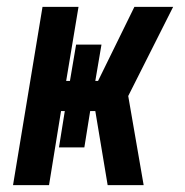

<svg xmlns="http://www.w3.org/2000/svg" viewBox="-20 -540 540 560"><path d="M18 0 104 -520H209L173 -304H184L202 -410H276L258 -304H266L372 -520H485L354 -260L399 0H294L258 -216H243L226 -110H152L169 -216H158L123 0Z"/></svg>

Font: Iosevka Term Curly XBd Obl
Style: Regular
Weight: 800
Italic angle: -9°
Designer: Belleve Invis
Foundry: Belleve Invis
Version: Version 32.3.0